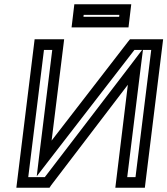

<svg xmlns="http://www.w3.org/2000/svg" viewBox="-20 -859 788 904"><path d="M221 13 582 -460 526 0 523 25H548H637H662L665 0L745 -649L748 -674H723H606H592L583 -663L223 -197L279 -649L282 -674H257H168H143L140 -649L60 0L57 25H82H199H213L221 13ZM653 -624H692L618 -25H579L643 -545L653 -624ZM191 -25H113L187 -624H226L163 -113L153 -29L207 -99L613 -624H649L599 -558L191 -25ZM588 -755 595 -814 598 -839H573H355H330L327 -814L320 -755L317 -730H342H560H585L588 -755ZM541 -780H373L374 -789H542L541 -780Z"/></svg>

Font: Gamestation Text Outline
Style: Italic
Weight: 400
Designer: Jonas Hecksher
Foundry: Jonas Hecksher, Playtypeª, e-types AS
Version: Version 1.003